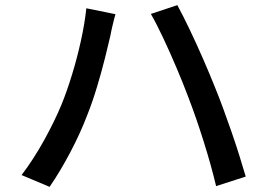

<svg xmlns="http://www.w3.org/2000/svg" viewBox="-20 -729 1040 747"><path d="M219.2 -321.8Q241.2 -376 260.7 -440.2Q280.3 -504.4 294.9 -570.8Q309.6 -637.2 315.9 -696.8L429.2 -673.8Q423.8 -655.3 418 -630.4Q412.1 -605.5 409.2 -588.9Q401.9 -556.6 388.4 -502.9Q375 -449.2 357.2 -390.1Q339.4 -331.1 319.8 -282.2Q293 -211.4 253.2 -136Q213.4 -60.5 172.9 -2L64 -47.9Q111.3 -110.4 152.1 -184.3Q192.9 -258.3 219.2 -321.8ZM711.9 -353Q692.4 -404.8 666.7 -465.3Q641.1 -525.9 614.7 -581.8Q588.4 -637.7 566.9 -674.8L669.9 -709Q690.4 -671.4 717.3 -615.5Q744.1 -559.6 770.5 -499Q796.9 -438.5 816.9 -388.2Q831.5 -352.5 848.1 -307.6Q864.7 -262.7 881.1 -215.1Q897.5 -167.5 911.6 -122.6Q925.8 -77.6 936 -42L820.8 -4.9Q801.3 -86.9 772 -179.9Q742.7 -272.9 711.9 -353Z"/></svg>

Font: Source Han Sans CN Medium
Style: Regular
Weight: 500
Designer: Ryoko NISHIZUKA  (kana, bopomofo & ideographs); Paul D. Hunt (Latin, Greek & Cyrillic); Sandoll Communications , Soo-you
Foundry: Adobe
Version: Version 2.004;hotconv 1.0.118;makeotfexe 2.5.65603